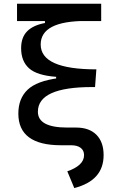

<svg xmlns="http://www.w3.org/2000/svg" viewBox="-20 -752 626 1007"><path d="M299.8 9.8Q76.2 9.8 76.2 -156.2Q76.2 -234.9 124.5 -281.2Q172.9 -327.6 287.1 -342.3L485.4 -388.2L478.5 -295.4H462.9Q178.7 -295.4 178.7 -166Q178.7 -83 332.5 -83H378.9L352.5 9.8ZM369.6 234.4 333 146.5Q374.5 132.3 397.7 111.1Q420.9 89.8 420.9 61.5Q420.9 37.1 403.1 23.4Q385.3 9.8 352.5 9.8L378.9 -83Q447.8 -83 485.6 -45.2Q523.4 -7.3 523.4 61.5Q523.4 128.4 485.1 171.4Q446.8 214.4 369.6 234.4ZM274.4 -295.4V-349.1Q173.8 -356.4 132.3 -393.8Q90.8 -431.2 90.8 -499Q90.8 -555.7 122.1 -587.6Q153.3 -619.6 215.8 -631.3V-666.5L431.6 -642.1Q193.4 -642.1 193.4 -518.6Q193.4 -388.2 485.4 -388.2L478.5 -295.4ZM69.3 -641.6V-732.4H510.7V-641.6Z"/></svg>

Font: Cascadia Mono
Style: Regular
Weight: 400
Monospace: yes
Designer: Aaron Bell
Foundry: Saja Typeworks
Version: Version 2102.003